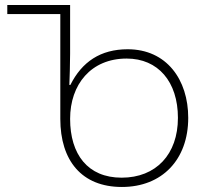

<svg xmlns="http://www.w3.org/2000/svg" viewBox="-20 -734 827 764"><path d="M465 10C625 10 729 -99 729 -265C729 -417 643 -538 488 -538C380 -538 306 -488 260 -396H256C257 -420 259 -481 259 -521V-714H9V-678H220V-261C220 -95 305 10 465 10ZM464 -27C329 -27 259 -120 259 -261C259 -398 342 -501 484 -501C609 -501 688 -409 688 -265C688 -120 601 -27 464 -27Z"/></svg>

Font: Noto Sans Georgian ExtraLight
Style: Regular
Weight: 200
Designer: Monotype Design Team, Akaki Razmadze
Foundry: Google LLC
Version: Version 2.005